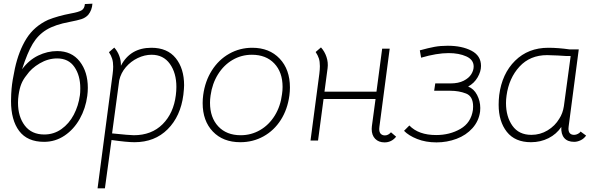

<svg xmlns="http://www.w3.org/2000/svg" viewBox="-20 -765 3291 1045"><path d="M40 -215Q40 -240 41 -253Q41 -259 43 -282Q45 -305 49.5 -332Q54 -359 61 -392Q82 -488 124 -555Q166 -622 242 -657Q294 -678 367 -692Q407 -699 423.5 -708.5Q440 -718 442 -743L483 -745Q481 -710 460 -684Q445 -668 423.5 -661Q402 -654 360 -646Q279 -631 233 -603Q187 -575 158 -526.5Q129 -478 100 -388Q137 -438 187.5 -462.5Q238 -487 291 -487Q370 -487 414 -430.5Q458 -374 458 -287Q458 -266 455 -243Q446 -175 414 -118Q382 -61 331.5 -27Q281 7 220 7Q129 7 84.5 -52Q40 -111 40 -215ZM417 -285Q417 -354 385 -400.5Q353 -447 291 -447Q242 -447 196 -420Q150 -393 125 -356Q106 -333 96 -308Q86 -283 81 -247Q78 -226 78 -206Q78 -130 115 -81.5Q152 -33 221 -33Q273 -33 314.5 -62.5Q356 -92 381.5 -140.5Q407 -189 415 -247Q417 -260 417 -285Z M982 -301Q982 -285 978 -249Q963 -132 892.5 -61.5Q822 9 712 9Q671 9 587 -3L551 260H511L593 -362Q596 -385 596 -402Q596 -427 590.5 -445Q585 -463 573 -481L602 -506Q620 -486 629.5 -460Q639 -434 638 -407Q689 -505 804 -505Q891 -505 936.5 -448.5Q982 -392 982 -301ZM937 -247Q940 -270 940 -292Q940 -368 904.5 -417.5Q869 -467 805 -467Q767 -467 729.5 -449Q692 -431 665 -399.5Q638 -368 629 -328L590 -39Q686 -29 708 -29Q805 -29 865 -89Q925 -149 937 -247Z M1083 -204Q1083 -226 1086 -248Q1096 -323 1133 -381.5Q1170 -440 1227.5 -472.5Q1285 -505 1353 -505Q1446 -505 1502 -446Q1558 -387 1558 -289Q1558 -268 1555 -245Q1545 -170 1508.5 -112.5Q1472 -55 1414.5 -23Q1357 9 1288 9Q1194 9 1138.5 -49Q1083 -107 1083 -204ZM1515 -253Q1518 -273 1518 -292Q1518 -372 1473 -419.5Q1428 -467 1351 -467Q1294 -467 1246 -439Q1198 -411 1166.5 -360.5Q1135 -310 1126 -245Q1123 -224 1123 -206Q1123 -125 1168 -77Q1213 -29 1290 -29Q1347 -29 1395.5 -57Q1444 -85 1475.5 -136Q1507 -187 1515 -253Z M2044 -63Q2044 -45 2052.5 -36.5Q2061 -28 2075 -28Q2093 -28 2108 -45L2136 -21Q2111 10 2073 10Q2041 10 2022 -9.5Q2003 -29 2003 -63Q2003 -73 2004 -78L2024 -226H1741L1711 0H1670L1718 -363Q1721 -387 1721 -405Q1721 -430 1715.5 -447Q1710 -464 1698 -482L1727 -507Q1747 -485 1757 -455Q1767 -425 1763 -394L1746 -266H2029L2060 -500H2101L2045 -75Q2044 -71 2044 -63Z M2179 -53 2208 -82Q2258 -30 2354 -30Q2428 -30 2486 -63.5Q2544 -97 2554 -167Q2555 -174 2555 -185Q2555 -241 2516.5 -256Q2478 -271 2431 -271H2343L2349 -311H2432Q2475 -311 2503.5 -325.5Q2532 -340 2545 -361Q2558 -382 2558 -403Q2558 -440 2518 -458Q2478 -476 2422 -476Q2357 -476 2272 -451L2265 -491Q2312 -504 2344.5 -510Q2377 -516 2417 -516Q2494 -516 2546 -489Q2598 -462 2598 -406Q2598 -376 2579.5 -344Q2561 -312 2528 -294Q2559 -282 2576.5 -248.5Q2594 -215 2594 -177Q2594 -164 2593 -158Q2586 -106 2551.5 -67.5Q2517 -29 2465 -9.5Q2413 10 2356 10Q2297 10 2250.5 -8.5Q2204 -27 2179 -53Z M3170 -27Q3158 -10 3140 -1.5Q3122 7 3105 7Q3069 7 3051 -14Q3033 -35 3035 -74Q3009 -35 2965.5 -13Q2922 9 2870 9Q2783 9 2738.5 -47.5Q2694 -104 2694 -195Q2694 -220 2697 -247Q2712 -364 2783.5 -434.5Q2855 -505 2964 -505Q3018 -505 3081 -496H3130L3075 -77Q3074 -73 3074 -65Q3074 -31 3105 -31Q3115 -31 3125.5 -36.5Q3136 -42 3140 -49ZM3086 -460Q3070 -459 3015 -463L2958 -465Q2865 -465 2807.5 -402.5Q2750 -340 2737 -245Q2734 -224 2734 -204Q2734 -130 2769 -80.5Q2804 -31 2872 -31Q2920 -31 2960.5 -55.5Q3001 -80 3024 -119Q3043 -148 3049 -187Z"/></svg>

Font: Bellota Light
Style: Italic
Weight: 300
Italic angle: -7.5°
Designer: Kemie Guaida
Foundry: Kemie Guaida
Version: Version 4.001